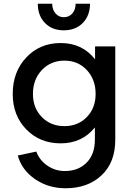

<svg xmlns="http://www.w3.org/2000/svg" viewBox="-20 -756 708 1026"><path d="M75 75 174 54Q191 100 233 129Q275 158 326 158Q398 158 442.5 113.5Q487 69 487 -10V-75Q419 10 304 10Q193 10 120.5 -64.5Q48 -139 48 -254Q48 -372 120.5 -449Q193 -526 304 -526Q420 -526 488 -439V-508H596V-9Q596 112 522.5 181Q449 250 330 250Q238 250 167 201Q96 152 75 75ZM324 -82Q397 -82 444 -130.5Q491 -179 491 -254Q491 -331 444 -381.5Q397 -432 324 -432Q251 -432 203.5 -381.5Q156 -331 156 -254Q156 -179 203.5 -130.5Q251 -82 324 -82ZM384 -736H461Q461 -673 422.5 -633.5Q384 -594 321 -594Q258 -594 220 -633.5Q182 -673 182 -736H259Q259 -705 276.5 -684.5Q294 -664 321 -664Q349 -664 366.5 -684Q384 -704 384 -736Z"/></svg>

Font: Metropolitano Medium
Style: Regular
Weight: 500
Designer: Fonts by Alex Slobzheninov & Chris M. Simpson / Changes by Cristiano Sobral
Foundry: Fonts by Alex Slobzheninov & Chris M. Simpson / Changes by Cristiano Sobral
Version: Version 1.00;August 30, 2020;FontCreator 13.0.0.2681 64-bit